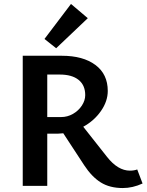

<svg xmlns="http://www.w3.org/2000/svg" viewBox="-20 -940 741 971"><path d="M264 -696 205 -743 339 -920 424 -848ZM701 -12Q651 11 601 11Q535 11 489.5 -17.5Q444 -46 406 -104L300 -266Q282 -264 273 -264H219V0H95V-658H293Q400 -658 462.5 -611.5Q525 -565 525 -480Q525 -428 490.5 -378.5Q456 -329 401 -299L521 -147Q576 -77 637 -77Q658 -77 674 -83ZM289 -348Q321 -348 349 -364Q377 -380 394 -406Q411 -432 411 -459Q411 -509 377.5 -536Q344 -563 282 -563H219V-348Z"/></svg>

Font: Ysabeau SC
Style: Bold
Weight: 700
Designer: Christian Thalmann (Catharsis Fonts)
Version: Version 0.003